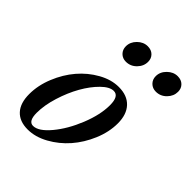

<svg xmlns="http://www.w3.org/2000/svg" viewBox="-188 -763 885 885"><g transform="rotate(45 254.0 -320.5)"><path d="M435.1 -529.8Q413.1 -529.8 398.7 -544.2Q384.3 -558.6 384.3 -580.1Q384.3 -608.4 406.5 -630.1Q428.7 -651.9 456.5 -651.9Q480 -651.9 494.1 -637.9Q508.3 -624 508.3 -602.1Q508.3 -573.7 486.8 -551.8Q465.3 -529.8 435.1 -529.8ZM239.7 -529.8Q217.8 -529.8 203.6 -544.2Q189.5 -558.6 189.5 -580.1Q189.5 -608.4 211.4 -630.1Q233.4 -651.9 261.2 -651.9Q284.7 -651.9 298.8 -637.9Q313 -624 313 -602.1Q313 -573.7 291.5 -551.8Q270 -529.8 239.7 -529.8ZM140.6 11.2Q87.4 11.2 58.8 -19.8Q30.3 -50.8 30.3 -109.4Q30.3 -166.5 54 -224.4Q77.6 -282.2 115 -325.9Q152.3 -369.6 201.7 -397.2Q251 -424.8 299.8 -424.8Q354.5 -424.8 384.8 -392.8Q415 -360.8 415 -302.7Q415 -246.6 390.9 -189.2Q366.7 -131.8 328.6 -88.1Q290.5 -44.4 240.2 -16.6Q189.9 11.2 140.6 11.2ZM146.5 -18.1Q181.6 -18.1 225.3 -70.3Q269 -122.6 299.6 -198.5Q330.1 -274.4 330.1 -336.4Q330.1 -395.5 295.9 -395.5Q269.5 -395.5 237.3 -363.8Q205.1 -332 178.5 -285.2Q151.9 -238.3 133.8 -180.2Q115.7 -122.1 115.7 -72.8Q115.7 -18.1 146.5 -18.1Z"/></g></svg>

Font: Elstob 18pt Medium
Style: Italic
Weight: 500
Italic angle: -20°
Designer: Peter S. Baker
Version: Version 1.015